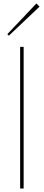

<svg xmlns="http://www.w3.org/2000/svg" viewBox="-20 -1078 250 1098"><path d="M115.2 -810.1V0H95.2V-810.1ZM188 -1058.1 206.1 -1040 30.8 -874 22 -882.8Z"/></svg>

Font: Sinkin Sans 100 Thin
Style: Regular
Weight: 100
Designer: Keith Bates
Foundry: K-Type
Version: Sinkin Sans (version 1.0)  by Keith Bates   •   © 2014   www